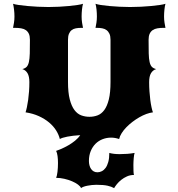

<svg xmlns="http://www.w3.org/2000/svg" viewBox="-20 -723 938 1012"><path d="M114.7 -130.9Q118.2 -141.1 121.8 -158Q125.5 -174.8 128.4 -196Q131.3 -217.3 133.1 -241.5Q134.8 -265.6 134.8 -290Q134.8 -320.8 125 -337.2Q115.2 -353.5 97.7 -358.9Q112.3 -362.3 120.4 -370.6Q128.4 -378.9 132.3 -396Q136.2 -413.1 137 -441.4Q137.7 -469.7 137.7 -513.2Q137.7 -532.7 132.1 -544.9Q126.5 -557.1 116.2 -564.2Q106 -571.3 91.3 -573.7Q76.7 -576.2 58.6 -576.2H48.8Q51.3 -587.9 53.7 -603.3Q56.2 -618.7 56.2 -635.7Q56.2 -653.8 54 -672.4Q51.8 -690.9 48.8 -703.1Q58.1 -699.7 78.1 -696.8Q98.1 -693.8 124 -691.4Q149.9 -689 179 -687.5Q208 -686 235.8 -686Q263.2 -686 291.5 -687.5Q319.8 -689 344.7 -691.4Q369.6 -693.8 388.9 -696.8Q408.2 -699.7 417.5 -703.1Q414.1 -690.9 412.1 -672.4Q410.2 -653.8 410.2 -635.7Q410.2 -618.7 412.6 -603.3Q415 -587.9 417.5 -576.2H408.7Q392.6 -576.2 379.6 -573.7Q366.7 -571.3 357.7 -564.2Q348.6 -557.1 343.5 -544.9Q338.4 -532.7 338.4 -513.2V-291.5Q338.4 -234.9 347.7 -199.2Q356.9 -163.6 372.3 -143.1Q387.7 -122.6 408.2 -115Q428.7 -107.4 451.7 -107.4Q474.1 -107.4 494.4 -115Q514.6 -122.6 529.8 -143.1Q544.9 -163.6 553.7 -199.2Q562.5 -234.9 562.5 -291.5V-513.2Q562.5 -532.7 556.9 -544.9Q551.3 -557.1 541.7 -564.2Q532.2 -571.3 519.3 -573.7Q506.3 -576.2 491.7 -576.2H483.4Q485.8 -587.9 488.3 -603.3Q490.7 -618.7 490.7 -635.7Q490.7 -653.8 488.8 -672.4Q486.8 -690.9 483.4 -703.1Q492.7 -699.7 512.2 -696.5Q531.7 -693.4 556.6 -691.2Q581.5 -689 609.9 -687.5Q638.2 -686 665.5 -686Q693.8 -686 722.9 -687.5Q752 -689 777.6 -691.4Q803.2 -693.8 822.8 -696.8Q842.3 -699.7 852.1 -703.1Q848.6 -690.9 846.7 -672.4Q844.7 -653.8 844.7 -635.7Q844.7 -618.7 847.2 -603.3Q849.6 -587.9 852.1 -576.2H841.8Q824.2 -576.2 809.6 -573.7Q794.9 -571.3 784.7 -564.2Q774.4 -557.1 768.8 -544.9Q763.2 -532.7 763.2 -513.2Q763.2 -469.7 763.9 -441.4Q764.6 -413.1 768.6 -396Q772.5 -378.9 780.5 -370.6Q788.6 -362.3 803.2 -358.9Q785.6 -353.5 775.9 -337.2Q766.1 -320.8 766.1 -290Q766.1 -265.6 767.8 -241.5Q769.5 -217.3 772.2 -196Q774.9 -174.8 778.6 -158Q782.2 -141.1 786.1 -130.9Q769.5 -128.9 751 -122.1Q732.4 -115.2 713.9 -104.5Q695.3 -93.8 677.7 -80.3Q660.2 -66.9 645.8 -52Q631.3 -37.1 621.3 -21.2Q611.3 -5.4 607.9 9.8Q586.4 2.4 565.4 2.4Q542.5 2.4 521.2 10.5Q500 18.6 483.9 34.4Q467.8 50.3 458.3 73.2Q448.7 96.2 448.7 125.5Q448.7 137.2 451.4 147.9Q454.1 158.7 459.7 167Q465.3 175.3 473.6 180.2Q481.9 185.1 493.7 185.1Q505.4 185.1 516.6 179.4Q527.8 173.8 536.6 161.9Q545.4 149.9 550.8 130.4Q556.2 110.8 556.2 83Q578.1 89.4 610.8 89.4Q631.3 89.4 651.1 87.9Q670.9 86.4 689.5 83Q688 86.9 686.8 94.2Q685.5 101.6 684.8 110.6Q684.1 119.6 683.6 129.2Q683.1 138.7 683.1 146.5Q683.1 163.6 683.6 178Q684.1 192.4 686 199.2Q666 199.2 649.2 206.8Q632.3 214.4 618.9 225.1Q605.5 235.8 595.9 247.8Q586.4 259.8 581.5 268.6Q574.7 264.6 566.4 261.5Q558.1 258.3 547.1 255.9Q536.1 253.4 521.5 252.2Q506.8 251 487.3 251Q476.1 251 463.4 252.4Q450.7 253.9 439.5 256.1Q428.2 258.3 419.4 261.7Q410.6 265.1 407.2 268.6Q403.8 259.3 390.9 249.8Q377.9 240.2 359.6 232.4Q341.3 224.6 319.3 219.5Q297.4 214.4 275.9 214.4Q280.3 204.6 283 182.9Q285.6 161.1 285.6 136.2Q285.6 116.7 283.4 99.9Q281.2 83 275.9 72.3Q286.6 68.8 304 61.3Q321.3 53.7 340.1 43Q358.9 32.2 375.7 18.6Q392.6 4.9 402.8 -10.7Q363.3 -8.3 334.7 -2.7Q306.2 2.9 295.4 9.8Q290 -12.7 275.9 -35.4Q261.7 -58.1 238.8 -77.4Q215.8 -96.7 184.8 -110.8Q153.8 -125 114.7 -130.9Z"/></svg>

Font: Arbutus
Style: Regular
Weight: 400
Designer: Karolina Lach
Foundry: Sorkin Type Co.
Version: Version 1.003